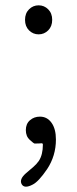

<svg xmlns="http://www.w3.org/2000/svg" viewBox="-20 -534 290 721"><path d="M103 159Q71 176 61 157Q52 139 77 117L105 93Q117 83 126 70Q141 47 141 9Q141 4 136 4Q129 5 110 5Q107 5 92 -8.5Q77 -22 77 -45.5Q77 -69 92.5 -82.5Q108 -96 130 -96Q157 -96 173.5 -73Q190 -50 190 -10Q190 51 157 101Q125 148 103 159ZM125 -405Q104 -405 89 -420Q74 -435 74 -459.5Q74 -484 89 -499Q104 -514 125 -514Q146 -514 161 -499Q176 -484 176 -459.5Q176 -435 161 -420Q146 -405 125 -405Z"/></svg>

Font: Resource Han Rounded CN Light
Style: Regular
Weight: 300
Designer: Cyano Hao (round all glyphs); Ryoko NISHIZUKA 西塚涼子 (kana, bopomofo & ideographs); Paul D. Hunt (Latin, Greek & Cyrillic)
Foundry: Cyano Hao
Version: 0.990